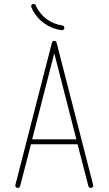

<svg xmlns="http://www.w3.org/2000/svg" viewBox="-20 -955 554 973"><path d="M207 -835C232 -817 262 -806 292 -802C299 -801 305 -805 306 -812C307 -819 303 -825 296 -826C269 -830 243 -840 221 -855C195 -873 174 -899 161 -928C159 -934 151 -937 145 -934C139 -932 136 -924 139 -918C153 -885 177 -855 207 -835ZM243 -738 58 -18C56 -11 60 -5 67 -3C74 -1 80 -5 82 -12L137 -224H373L428 -12C430 -5 436 -1 443 -3C450 -5 454 -11 452 -18L267 -738C266 -744 261 -748 255 -748C249 -748 244 -744 243 -738ZM143 -249 255 -685 367 -249Z"/></svg>

Font: LS
Style: Light
Weight: 300
Designer: BSozoo
Foundry: BSozoo
Version: Version 001.000